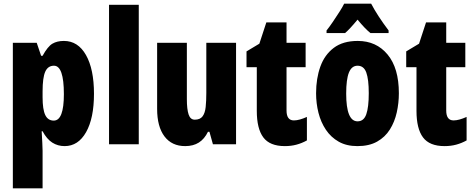

<svg xmlns="http://www.w3.org/2000/svg" viewBox="-20 -786 2580 1046"><path d="M328 -563Q405 -563 448.5 -486Q492 -409 492 -275Q492 -142 449 -66Q406 10 332 10Q295 10 265 -9Q235 -28 212 -71H207Q209 -34 210.5 -7.5Q212 19 212 35V240H50V-553H180L204 -482H212Q240 -533 265.5 -548Q291 -563 328 -563ZM274 -428Q241 -428 226.5 -395.5Q212 -363 212 -288V-256Q212 -190 226.5 -159.5Q241 -129 273 -129Q328 -129 328 -273Q328 -428 274 -428Z M736 0H574V-760H736Z M1266 -553V0H1140L1121 -68H1113Q1094 -29 1063.5 -9.5Q1033 10 989 10Q916 10 876 -43Q836 -96 836 -193V-553H998V-246Q998 -191 1007.5 -162.5Q1017 -134 1041 -134Q1070 -134 1083.5 -152Q1097 -170 1100.5 -203Q1104 -236 1104 -280V-553Z M1581 -130Q1596 -130 1614 -135Q1632 -140 1652 -149V-21Q1625 -6 1595.5 2Q1566 10 1532 10Q1450 10 1414.5 -37.5Q1379 -85 1379 -182V-420H1323V-506L1393 -548L1431 -664H1541V-553H1645V-420H1541V-184Q1541 -130 1581 -130Z M2153 -278Q2153 -225 2141.5 -173.5Q2130 -122 2104 -80.5Q2078 -39 2034.5 -14.5Q1991 10 1927 10Q1868 10 1825.5 -14Q1783 -38 1755.5 -79Q1728 -120 1715 -171.5Q1702 -223 1702 -278Q1702 -358 1725 -422.5Q1748 -487 1798 -525Q1848 -563 1929 -563Q2030 -563 2091.5 -489Q2153 -415 2153 -278ZM1866 -276Q1866 -125 1928 -125Q1962 -125 1975.5 -163.5Q1989 -202 1989 -278Q1989 -354 1975.5 -391Q1962 -428 1928 -428Q1896 -428 1881 -391Q1866 -354 1866 -276ZM2002 -766Q2036 -701 2097 -620V-606H1998Q1968 -630 1928 -679Q1884 -626 1860 -606H1759V-620Q1773 -637 1792 -665Q1811 -693 1829 -721Q1847 -749 1855 -766Z M2451 -130Q2466 -130 2484 -135Q2502 -140 2522 -149V-21Q2495 -6 2465.5 2Q2436 10 2402 10Q2320 10 2284.5 -37.5Q2249 -85 2249 -182V-420H2193V-506L2263 -548L2301 -664H2411V-553H2515V-420H2411V-184Q2411 -130 2451 -130Z"/></svg>

Font: Noto Sans Khmer UI ExtraCondensed Black
Style: Regular
Weight: 900
Width: 2
Designer: Danh Hong and the Monotype Design Team
Foundry: Monotype Imaging Inc.
Version: Version 2.002; ttfautohint (v1.8.4.7-5d5b)